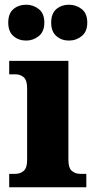

<svg xmlns="http://www.w3.org/2000/svg" viewBox="-20 -794 405 814"><path d="M91 -622Q59 -622 37 -641Q15 -660 15 -698Q15 -737 37 -755.5Q59 -774 91 -774Q121 -774 144.5 -755.5Q168 -737 168 -698Q168 -660 144.5 -641Q121 -622 91 -622ZM272 -622Q241 -622 219 -641Q197 -660 197 -698Q197 -737 219 -755.5Q241 -774 272 -774Q303 -774 326.5 -755.5Q350 -737 350 -698Q350 -660 326.5 -641Q303 -622 272 -622ZM19 0V-57H45Q66 -57 80.5 -69.5Q95 -82 95 -116V-420Q95 -454 80.5 -466.5Q66 -479 45 -479H19V-536H270V-116Q270 -82 284.5 -69.5Q299 -57 320 -57H346V0Z"/></svg>

Font: Noto Serif ExtraBold
Style: Regular
Weight: 800
Designer: Monotype Design Team
Foundry: Monotype Imaging Inc.
Version: Version 2.014